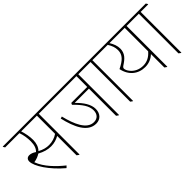

<svg xmlns="http://www.w3.org/2000/svg" viewBox="38 -1311 2010 2010"><g transform="rotate(-45 1043.0 -306.0)"><path d="M291 10 311 -10C227 -77 134 -169 96 -272C113 -275 131 -279 149 -286C164 -292 178 -299 190 -307C241 -279 289 -265 339 -265C386 -265 427 -279 460 -298V-11L482 5H488V-598H599V-603L588 -622H-22V-617L-10 -598H201C218 -550 225 -502 225 -452C225 -396 209 -358 184 -335C158 -353 134 -362 111 -362C82 -362 64 -345 64 -315C64 -244 154 -105 291 10ZM253 -447C253 -498 243 -548 227 -598H460V-329C424 -304 380 -290 333 -290C294 -290 255 -299 209 -324C239 -354 253 -397 253 -447Z M841 -99C905 -99 946 -145 946 -212C946 -280 902 -346 834 -413H1045V-11L1067 5H1073V-598H1185V-603L1173 -622H555V-617L567 -598H1045V-438H809L800 -419C877 -344 920 -284 920 -217C920 -163 889 -127 835 -127C731 -127 674 -259 638 -407L615 -400C652 -241 715 -99 841 -99Z M1276 5H1281V-598H1393V-603L1381 -622H1140V-617L1152 -598H1254V-11Z M1623 -155C1679 -155 1726 -177 1760 -210V-11L1783 5H1788V-598H1900V-603L1888 -622H1349V-617L1361 -598H1508C1532 -560 1546 -524 1546 -482C1546 -414 1504 -374 1416 -331C1439 -219 1519 -155 1623 -155ZM1476 -247C1461 -266 1452 -287 1452 -302C1452 -313 1459 -321 1471 -329C1533 -369 1574 -407 1574 -478C1574 -518 1559 -558 1534 -598H1760V-251C1720 -204 1674 -180 1617 -180C1562 -180 1510 -203 1476 -247Z M1991 5H1996V-598H2108V-603L2096 -622H1855V-617L1867 -598H1969V-11Z"/></g></svg>

Font: Noto Serif Devanagari SemiCondensed Thin
Style: Regular
Weight: 100
Width: 4
Designer: Universal Thirst, Indian Type Foundry and the Monotype Design Team
Foundry: Monotype Imaging Inc.
Version: Version 2.004